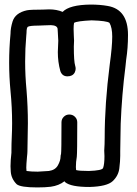

<svg xmlns="http://www.w3.org/2000/svg" viewBox="-20 -820 600 840"><path d="M145 -69 194 -72Q222 -76 233.5 -97Q245 -118 245 -135Q245 -141 247 -146Q249 -156 249 -285Q249 -299 259 -309Q269 -319 283 -319Q298 -319 308 -309Q318 -299 318 -285Q318 -151 316 -134Q312 -112 312 -89Q312 -82 313 -76Q326 -72 369 -72Q427 -74 431 -85Q437 -101 437 -137L436 -161Q438 -189 438 -219Q438 -365 460 -537Q471 -616 471 -660Q471 -699 459 -720Q447 -729 381 -731Q317 -728 304 -720Q302 -710 302 -693Q302 -675 303 -663Q304 -651 304 -642L303 -616Q303 -551 309 -532Q311 -526 311 -519Q311 -512 307 -503Q298 -486 275 -486Q252 -486 244 -509Q233 -549 233 -592L235 -642Q235 -649 234 -659Q233 -669 233 -678Q233 -687 232 -694Q230 -709 203 -710Q186 -710 172.5 -709Q159 -708 148 -708Q112 -708 102 -703Q96 -699 96 -676L95 -664Q90 -608 90 -551Q90 -489 96 -426Q102 -353 102 -281Q102 -249 101 -219Q100 -189 100 -159Q100 -149 98 -133Q95 -100 95 -86L96 -72Q115 -69 145 -69ZM143 0Q70 0 53 -14Q29 -38 27 -70L26 -93Q26 -117 30 -152V-159Q30 -191 31.5 -221Q33 -251 33 -281Q33 -350 26 -421Q20 -484 20 -546Q20 -609 26 -672Q26 -697 35 -726Q47 -764 98 -775Q114 -778 167 -778Q180 -779 195 -779Q228 -779 254 -768Q284 -799 376 -800Q418 -800 451 -794Q540 -779 540 -667Q540 -610 532 -559L529 -530Q513 -405 508 -278V-277Q507 -249 507 -219Q507 -189 506 -158V-138Q506 -115 502 -83Q498 -51 473 -27.5Q448 -4 371 -2Q290 -2 265 -23L262 -27Q238 -8 202 -3Q178 0 143 0Z"/></svg>

Font: Bubblez Graffiti
Style: Regular
Weight: 400
Designer: GGBotNet
Foundry: GGBotNet
Version: 1.00